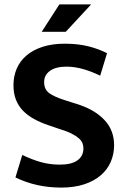

<svg xmlns="http://www.w3.org/2000/svg" viewBox="-20 -839 576 870"><path d="M273 -641Q334 -641 381 -629Q428 -617 465 -598L434 -496Q393 -516 355 -526.5Q317 -537 281 -537Q233 -537 206.5 -518Q180 -499 180 -467Q180 -434 203 -417Q226 -400 277 -384L337 -365Q412 -340 454.5 -294Q497 -248 497 -181Q497 -141 482 -106Q467 -71 437 -45Q407 -19 362 -4Q317 11 257 11Q144 11 50 -35L81 -137Q124 -116 165 -104.5Q206 -93 251 -93Q304 -93 331 -112.5Q358 -132 358 -167Q358 -179 353.5 -190.5Q349 -202 337 -212.5Q325 -223 304.5 -233.5Q284 -244 251 -254L198 -272Q163 -284 134 -300Q105 -316 84.5 -337Q64 -358 52.5 -386.5Q41 -415 41 -453Q41 -494 56 -528.5Q71 -563 100.5 -588Q130 -613 173.5 -627Q217 -641 273 -641ZM278 -695H169L249 -819H393Z"/></svg>

Font: Mukta Vaani
Style: Bold
Weight: 700
Designer: Noopur Datye, Girish Dalvi, Yashodeep Gholap, Pallavi Karambelkar
Foundry: Ek Type
Version: Version 2.538;PS 1.000;hotconv 16.6.51;makeotf.lib2.5.65220;